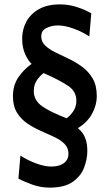

<svg xmlns="http://www.w3.org/2000/svg" viewBox="-20 -770 500 875"><path d="M207 85Q166 85 129 72Q92 59 64 44L73 -61Q103 -41 142.5 -26Q182 -11 214 -11Q250 -11 271 -26.5Q292 -42 292 -69Q292 -96.5 273.8 -114.5Q255.5 -132.5 226.8 -146Q198 -159.5 165.5 -173.8Q133 -188 104.2 -207.5Q75.5 -227 57.2 -257Q39 -287 39 -332Q39 -380 62.5 -415.8Q86 -451.5 124 -479Q110 -491 95.5 -521.5Q81 -552 81 -594Q81 -636.5 100.5 -672Q120 -707.5 158.2 -728.8Q196.5 -750 253 -750Q294.5 -750 333.2 -737Q372 -724 396 -709L387 -604Q356.5 -624.5 316.5 -639.2Q276.5 -654 244 -654Q215.5 -654 191.8 -642.5Q168 -631 168 -604Q168 -579.5 186.2 -562.2Q204.5 -545 233.2 -531Q262 -517 294.5 -501.5Q327 -486 355.8 -464.5Q384.5 -443 402.8 -411.5Q421 -380 421 -333Q421 -290.5 399.5 -251.5Q378 -212.5 335 -186Q357 -168 367.5 -143Q378 -118 378 -82Q378 -44.5 363.2 -6Q348.5 32.5 311.2 58.8Q274 85 207 85ZM284 -231Q300.5 -243 314.2 -263.2Q328 -283.5 328 -311Q328 -354 289.5 -379.5Q251 -405 179 -437Q163.5 -426 148.8 -405.5Q134 -385 134 -354Q134 -313 171.5 -286.2Q209 -259.5 284 -231Z"/></svg>

Font: Cabin Condensed
Style: Bold
Weight: 700
Width: 3
Designer: Pablo Impallari
Foundry: Pablo Impallari. http://www.impallari.com Igino Marini. http://www.ikern.com
Version: Version 3.001; ttfautohint (v1.8.3)